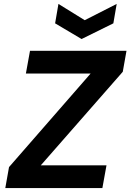

<svg xmlns="http://www.w3.org/2000/svg" viewBox="-20 -959 665 979"><path d="M7 0 26 -107 442 -584H112L133 -700H625L606 -593L188 -116H523L502 0ZM575 -939 558 -840 396 -760 261 -840 278 -939 412 -856Z"/></svg>

Font: DM Sans 9pt ExtraBold
Style: Italic
Weight: 800
Italic angle: -10°
Version: Version 4.004;gftools[0.9.30]